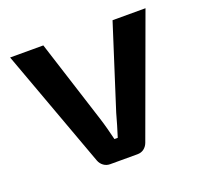

<svg xmlns="http://www.w3.org/2000/svg" viewBox="-93 -596 737 701"><g transform="rotate(-20 275.5 -245.5)"><path d="M538 -491 369 -29Q364 -16 353.5 -8Q343 0 328 0H222Q208 0 197 -8Q186 -16 181 -29L12 -491H141L244 -169Q251 -147 257 -124.5Q263 -102 268 -81H281Q288 -103 294.5 -125Q301 -147 307 -169L410 -491Z"/></g></svg>

Font: Exo 2 SemiBold
Style: Regular
Weight: 600
Designer: Natanael Gama
Foundry: Natanael Gama
Version: Version 2.010